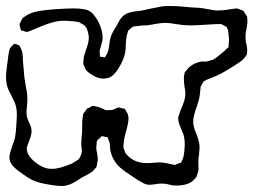

<svg xmlns="http://www.w3.org/2000/svg" viewBox="-21 -571 842 638"><path d="M698 -319 666 -306 656 -301 652 -294Q647 -286 646 -284Q645 -281 645 -275.5Q645 -270 644 -267Q644 -258 640 -240L633 -217Q621 -185 621 -167Q621 -149 632 -125Q642 -99 642 -83Q642 -73 640 -55Q638 -41 638 -34Q638 -29 638.5 -19Q639 -9 638 -2L634 10Q633 11 632.5 14Q632 17 631 18L623 27Q611 39 591.5 43Q572 47 553 45Q547 44 541.5 42.5Q536 41 531 40Q525 39 510 39Q503 40 492.5 41.5Q482 43 476 43Q466 43 457 38.5Q448 34 439 28.5Q430 23 426 20Q419 15 404.5 5.5Q390 -4 379 -13.5Q368 -23 361 -34Q350 -50 345 -74Q345 -78 344.5 -86.5Q344 -95 342 -101Q340 -104 339 -108Q338 -112 336 -115Q335 -116 333.5 -115.5Q332 -115 331 -116Q328 -116 323.5 -117.5Q319 -119 317 -118Q314 -118 311 -112Q304 -108 302 -104Q300 -101 300 -91Q299 -88 299 -81Q299 -70 302 -61Q304 -47 304 -40Q304 -37 303 -34Q302 -31 302 -29L300 -18Q299 -15 297.5 -13.5Q296 -12 295 -11L286 -1Q284 1 270 9Q265 12 259.5 14.5Q254 17 249 20Q244 23 232 31Q220 39 208 43Q196 47 184 47Q169 47 152 44Q107 38 84 26Q72 20 50 4Q32 -8 21.5 -20Q11 -32 10 -47Q10 -52 12 -60Q14 -69 20 -87Q27 -105 28 -110Q32 -128 34 -166L35 -189Q35 -208 31 -221Q29 -229 24 -238.5Q19 -248 17 -253Q7 -271 4 -281Q-1 -295 -1 -316Q-1 -329 1.5 -346Q4 -363 5 -373Q7 -391 9 -400Q10 -402 10.5 -405.5Q11 -409 12 -411Q12 -411 18 -417Q19 -418 22 -421.5Q25 -425 26 -425Q27 -426 29 -425Q31 -424 32 -424Q33 -424 37.5 -422.5Q42 -421 43 -420Q45 -418 47.5 -412Q50 -406 51 -404Q55 -395 55 -371L60 -314Q61 -306 65 -283Q66 -278 68 -266Q70 -254 70 -243L69 -221Q66 -200 68 -185Q71 -174 75 -165Q84 -149 84 -135Q84 -122 74 -98Q73 -94 70.5 -88Q68 -82 68 -77Q68 -56 92.5 -35Q117 -14 139 -11Q143 -10 152 -10Q177 -10 219 -28Q222 -30 226 -32.5Q230 -35 235 -38Q236 -39 238 -40Q240 -41 241 -43Q244 -46 246.5 -52Q249 -58 250 -63Q251 -65 251 -69Q251 -75 250 -80Q249 -85 249 -90L250 -113Q252 -129 252 -137V-155Q252 -173 254 -182Q254 -190 256 -193Q257 -196 262 -201Q268 -210 268 -210Q269 -211 278 -214Q283 -219 287 -219L296 -218Q308 -215 320 -210L330 -205H336Q349 -205 353 -206Q357 -207 363.5 -210.5Q370 -214 374 -214Q376 -214 385 -211Q390 -211 394 -209Q395 -208 399 -200Q404 -193 404 -190Q406 -182 406 -177Q406 -163 398 -135Q390 -107 390 -95L389 -81L393 -70L396 -62L403 -54Q427 -29 468 -29Q478 -29 492.5 -30.5Q507 -32 517 -31Q528 -30 536 -28Q544 -26 550 -25Q556 -23 560 -23L570 -27Q580 -30 581 -31Q582 -32 582.5 -34Q583 -36 584 -38Q590 -50 591 -65Q593 -83 593 -92Q593 -107 590 -119Q588 -127 582 -140.5Q576 -154 574 -160Q571 -169 571 -182L575 -192Q578 -204 584 -216Q588 -226 591.5 -237Q595 -248 595 -258Q595 -271 592 -284Q590 -300 590 -308Q590 -317 591 -321L593 -331L600 -339Q615 -359 645 -366Q650 -367 656 -366.5Q662 -366 667 -367L688 -373Q695 -377 704.5 -385Q714 -393 718 -396Q728 -404 732 -409Q734 -410 738 -414Q739 -417 739 -425L740 -439Q740 -446 738 -458Q738 -464 737 -468Q736 -472 735 -475Q734 -476 734 -477.5Q734 -479 733 -480Q732 -482 728.5 -483.5Q725 -485 723 -486Q716 -491 713 -491H708Q693 -491 665 -489Q657 -489 636.5 -487.5Q616 -486 599 -487Q588 -487 564 -491Q542 -495 529 -495Q514 -495 496 -491.5Q478 -488 470 -487Q464 -487 455 -486.5Q446 -486 434 -484Q426 -484 423 -483Q419 -482 415 -478Q411 -474 409 -473Q405 -469 405 -469Q404 -468 403.5 -464.5Q403 -461 402 -459Q399 -449 398 -437.5Q397 -426 397 -423Q397 -409 396 -403Q393 -377 373.5 -345Q354 -313 333 -311Q325 -309 320 -310Q308 -310 292 -318Q270 -331 264 -339Q263 -341 260 -349Q259 -351 257.5 -354Q256 -357 256 -359V-362Q256 -382 262 -396Q263 -401 268.5 -416.5Q274 -432 274 -446Q274 -457 269.5 -470.5Q265 -484 256 -489Q252 -491 249 -493Q246 -495 242 -497Q235 -499 225 -500Q215 -501 211 -501Q193 -503 174 -501Q152 -498 117 -484Q107 -480 98 -476Q89 -472 81 -469Q79 -468 75 -466.5Q71 -465 69 -465Q66 -465 61.5 -466.5Q57 -468 54 -469Q50 -469 49 -470Q48 -471 48 -472.5Q48 -474 47 -475Q47 -478 45.5 -482Q44 -486 44 -490Q44 -492 46 -495Q48 -498 49 -501Q50 -503 51 -505.5Q52 -508 54 -510Q55 -512 63 -517Q77 -527 97 -532Q118 -537 157.5 -540Q197 -543 223 -543Q245 -543 260.5 -540Q276 -537 287 -526Q288 -525 297 -513Q307 -499 313.5 -480.5Q320 -462 320 -446Q320 -436 314 -416L310 -403L311 -388Q311 -387 311 -385.5Q311 -384 312 -382H320Q321 -381 323.5 -380.5Q326 -380 328 -381Q329 -382 334 -391Q339 -400 341 -414.5Q343 -429 344 -436Q347 -453 357 -470Q367 -487 369 -490Q379 -510 387 -517Q396 -525 407 -528.5Q418 -532 430.5 -533.5Q443 -535 451 -536L478 -542Q508 -548 519 -550Q527 -551 543 -551Q561 -551 574.5 -550Q588 -549 597 -548L621 -546Q638 -546 656 -543Q664 -542 678.5 -539Q693 -536 703 -536Q709 -537 722 -537Q731 -538 756 -542L767 -543L777 -539Q786 -536 787 -535Q789 -534 791 -530Q793 -526 794 -525L800 -516Q801 -514 800.5 -511Q800 -508 801 -506Q802 -494 798 -474Q797 -470 796 -465Q795 -460 795 -453V-447Q795 -436 796 -432Q797 -427 798.5 -420.5Q800 -414 800 -410Q801 -407 800.5 -403Q800 -399 800 -397Q799 -395 799.5 -393Q800 -391 799 -389L794 -382Q785 -370 773 -363Q727 -332 698 -319Z"/></svg>

Font: Rubik-Burned
Style: Regular
Weight: 400
Designer: NaN (generative design), Hubert & Fischer (Rubik source font outlines)
Foundry: NaN, Hubert & Fischer
Version: Version 1.000